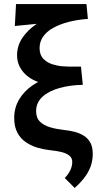

<svg xmlns="http://www.w3.org/2000/svg" viewBox="-20 -731 477 946"><path d="M348 195 299 146Q316 129 326 108.5Q336 88 336 67Q336 47 321.5 35.5Q307 24 282 18Q257 12 227 9Q197 6 166 -3Q135 -12 108.5 -29.5Q82 -47 66 -76.5Q50 -106 50 -150Q50 -200 74 -240.5Q98 -281 139 -309.5Q180 -338 233 -353Q286 -368 343 -368L388 -313Q326 -312 273.5 -297.5Q221 -283 189.5 -254.5Q158 -226 158 -183Q158 -150 177 -131.5Q196 -113 226.5 -104Q257 -95 293 -91Q322 -88 347.5 -81.5Q373 -75 393.5 -62Q414 -49 425.5 -27.5Q437 -6 437 27Q437 61 426 90.5Q415 120 395 145.5Q375 171 348 195ZM254 -313Q212 -313 177 -324Q142 -335 117 -354.5Q92 -374 78 -400.5Q64 -427 64 -458Q64 -505 90 -544Q116 -583 159 -612Q202 -641 255 -659Q308 -677 363 -681L412 -638Q360 -634 316.5 -622.5Q273 -611 241 -593Q209 -575 192 -550Q175 -525 175 -494Q175 -460 194 -441Q213 -422 239 -414Q265 -406 287 -404.5Q309 -403 316 -403H379L388 -313ZM53 -603 59 -711H406L413 -638Z"/></svg>

Font: Ysabeau
Style: Bold
Weight: 700
Designer: Christian Thalmann (Catharsis Fonts)
Version: Version 2.000;gftools[0.9.27.dev2+g8671c4b]